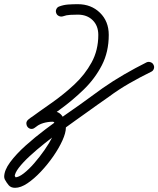

<svg xmlns="http://www.w3.org/2000/svg" viewBox="-31 -591 757 918"><path d="M238 -528Q234 -538 238.5 -547.5Q243 -557 252 -560Q273 -568 296 -569.5Q319 -571 341 -571Q341 -571 341 -571Q341 -571 341 -571Q341 -571 341 -571Q405 -571 447 -530Q489 -489 489 -424Q489 -343 456 -279Q423 -215 369.5 -163Q316 -111 254.5 -66.5Q193 -22 135 20Q125 27 115.5 25Q106 23 100 15Q95 8 95 -1.5Q95 -11 104 -19Q128 -40 158.5 -49.5Q189 -59 221 -59Q252 -59 268 -34Q284 -9 284 19Q284 44 267.5 80.5Q251 117 224 156Q197 195 164.5 229.5Q132 264 100 285.5Q68 307 41 307Q21 307 10.5 294.5Q0 282 -8 267Q-8 266 -10 261Q-11 256 -11 255Q-11 223 17.5 184.5Q46 146 91 105.5Q136 65 186 27.5Q236 -10 280 -41Q324 -72 350 -90Q377 -110 404.5 -129.5Q432 -149 459 -169Q509 -204 562.5 -235Q616 -266 670 -293Q679 -297 689 -293.5Q699 -290 703 -281Q708 -272 704.5 -262Q701 -252 692 -248Q639 -222 587.5 -192.5Q536 -163 489 -128Q461 -109 433.5 -89Q406 -69 379 -50Q362 -38 330.5 -15.5Q299 7 260.5 35Q222 63 183 94Q144 125 111.5 155Q79 185 59 211Q39 237 39 255Q39 256 37 249Q36 242 36 243Q37 246 38.5 248.5Q40 251 42 254Q44 258 44 258Q43 257 41 257Q58 257 82.5 238Q107 219 133 189Q159 159 182 126Q205 93 219.5 64Q234 35 234 19Q234 14 231.5 2.5Q229 -9 221 -9Q198 -9 176 -2.5Q154 4 136 19Q127 27 117.5 24.5Q108 22 102 14Q96 7 96 -3Q96 -13 105 -20Q157 -58 215 -98.5Q273 -139 324 -186.5Q375 -234 407 -292.5Q439 -351 439 -424Q439 -468 412 -494.5Q385 -521 341 -521Q341 -521 341 -521Q341 -521 341 -521Q341 -521 341 -521Q324 -521 305 -520Q286 -519 270 -513Q260 -510 250.5 -514.5Q241 -519 238 -528Z"/></svg>

Font: FRB American Cursive Semibold
Style: Italic
Weight: 600
Italic angle: -25°
Version: Version 2.0;Modular Font Editor K font №1